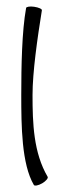

<svg xmlns="http://www.w3.org/2000/svg" viewBox="-20 -562 201 596"><path d="M61 -537C48 -465 46 -357 46 -267C46 -171 47 -53 85 12C87 16 99 14 111 7C123 0 130 -9 128 -13C84 -88 81 -179 81 -267C81 -338 96 -443 110 -530C111 -534 100 -539 86 -541C73 -543 61 -541 61 -537Z"/></svg>

Font: Nupuram Condensed Thin
Style: Regular
Weight: 100
Width: 3
Designer: Santhosh Thottingal (santhosh.thottingal@gmail.com)
Foundry: SMC
Version: Version 1.000